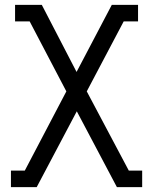

<svg xmlns="http://www.w3.org/2000/svg" viewBox="-20 -770 630 790"><path d="M565 -68V0H461L296 -312L131 0H25V-68H82L253 -394L102 -682H42V-750H152L295 -474L440 -750H548V-682H489L337 -394L510 -68Z"/></svg>

Font: Kelly Slab
Style: Regular
Weight: 400
Designer: Denis Masharov
Foundry: Denis Masharov
Version: Version 1.001